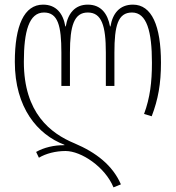

<svg xmlns="http://www.w3.org/2000/svg" viewBox="-20 -559 759 829"><path d="M470 250 502 237C466 154 394 99 302 60C198 17 83 -71 83 -292C83 -423 105 -505 170 -505C230 -505 245 -448 245 -332V-188H282V-332C282 -448 300 -505 359 -505C419 -505 437 -448 437 -332V-188H474V-332C474 -448 489 -505 550 -505C614 -505 636 -423 636 -288C636 -205 628 -137 602 -67L635 -57C663 -130 675 -198 675 -288C675 -448 635 -539 554 -539C496 -539 466 -500 457 -445H455C445 -500 416 -539 359 -539C303 -539 273 -500 264 -445H262C253 -500 223 -539 166 -539C84 -539 44 -448 44 -292C44 -94 142 22 258 66V68C215 67 169 78 136 97L148 122C178 104 220 93 263 93C331 93 434 162 470 250Z"/></svg>

Font: Noto Sans Georgian ExtraCondensed ExtraLight
Style: Regular
Weight: 200
Width: 2
Designer: Monotype Design Team, Akaki Razmadze
Foundry: Google LLC
Version: Version 2.005